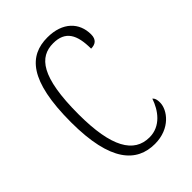

<svg xmlns="http://www.w3.org/2000/svg" viewBox="-171 -617 701 701"><g transform="rotate(-45 179.0 -266.5)"><path d="M208 10C287 10 328 -46 328 -84C328 -100 325 -108 318 -114C303 -69 269 -21 211 -21C131 -21 87 -94 87 -264C87 -458 134 -513 205 -513C268 -513 289 -473 289 -401C311 -401 326 -411 326 -438C326 -498 284 -543 205 -543C111 -543 47 -479 47 -263C47 -58 115 10 208 10Z"/></g></svg>

Font: Noto Serif Sinhala ExtraCondensed ExtraLight
Style: Regular
Weight: 200
Width: 2
Designer: Jelle Bosma - Monotype Design Team
Foundry: Monotype Imaging Inc.
Version: Version 2.007